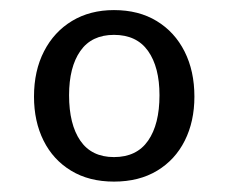

<svg xmlns="http://www.w3.org/2000/svg" viewBox="-20 -752 446 375"><path d="M202.6 -732.3Q251 -732.3 286.1 -710.9Q321.3 -689.5 340.5 -651.4Q359.7 -613.3 359.7 -563.3Q359.7 -514.8 340.9 -477.3Q322.1 -439.8 286.9 -418.6Q251.6 -397.3 202.6 -397.3Q153.9 -397.3 118.9 -418.6Q83.8 -439.8 65.1 -477.3Q46.4 -514.8 46.4 -563.3Q46.4 -613.8 66 -651.8Q85.5 -689.8 120.7 -711.1Q155.9 -732.3 202.6 -732.3ZM202.6 -683.9Q158.9 -683.9 136.9 -652.4Q114.9 -620.9 114.9 -566Q114.9 -509.2 136.9 -477.2Q158.9 -445.2 202.6 -445.2Q247 -445.2 269.2 -477.2Q291.5 -509.2 291.5 -566Q291.5 -620.9 269.2 -652.4Q247 -683.9 202.6 -683.9Z"/></svg>

Font: Public Sans Thin
Style: Regular
Weight: 100
Designer: The Public Sans project authors (U.S. Web Design System). Libre Franklin designed by Pablo Impallari and Rodrigo Fuenzal
Version: Version 1.008